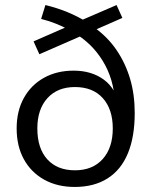

<svg xmlns="http://www.w3.org/2000/svg" viewBox="-20 -732 599 761"><path d="M276 9Q207 9 155 -20Q103 -49 74.5 -101Q46 -153 46 -223Q46 -292 74.5 -343.5Q103 -395 154 -423.5Q205 -452 272 -452Q343 -452 392 -416Q441 -380 459 -300H436Q437 -399 397 -473.5Q357 -548 288 -593H310L136 -517L113 -568L248 -627L250 -616Q229 -627 202 -638Q175 -649 143 -657L160 -712Q209 -700 249.5 -683Q290 -666 320 -647L296 -649L442 -712L465 -661L351 -611L354 -623Q407 -585 442 -533.5Q477 -482 495.5 -420Q514 -358 514 -284Q514 -190 487 -124.5Q460 -59 406.5 -25Q353 9 276 9ZM277 -57Q347 -57 387 -101.5Q427 -146 427 -223Q427 -299 387.5 -343Q348 -387 277 -387Q208 -387 168 -343Q128 -299 128 -223Q128 -144 167.5 -100.5Q207 -57 277 -57Z"/></svg>

Font: Nunito Sans 12pt ExtraLight 12pt
Style: Regular
Weight: 400
Version: Version 3.101;gftools[0.9.27]